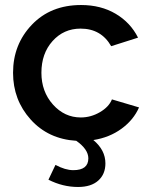

<svg xmlns="http://www.w3.org/2000/svg" viewBox="-20 -552 599 765"><path d="M534 -124Q512 -74 464 -39Q416 -4 352 6Q400 46 400 99Q400 142 371.5 167.5Q343 193 291 193Q230 193 173 164L201 105Q240 126 272 126Q332 126 332 79Q332 43 284 9Q172 2 102 -76Q32 -154 32 -262Q32 -375 107 -453.5Q182 -532 303 -532Q382 -532 441 -497Q500 -462 530 -402L423 -368Q383 -438 301 -438Q234 -438 189.5 -388.5Q145 -339 145 -262Q145 -187 191 -135.5Q237 -84 302 -84Q342 -84 378 -105Q414 -126 426 -156Z"/></svg>

Font: Raleway-v4020 SemiBold
Style: Regular
Weight: 600
Designer: Matt McInerney, Pablo Impallari, Rodrigo Fuenzalida
Foundry: Matt McInerney, Pablo Impallari, Rodrigo Fuenzalida
Version: Version 4.020;PS 004.020;hotconv 1.0.88;makeotf.lib2.5.64775